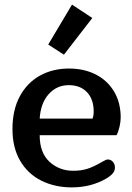

<svg xmlns="http://www.w3.org/2000/svg" viewBox="-20 -798 574 832"><path d="M189 -605 292 -778 380 -720 257 -561ZM34 -239Q34 -321 65.5 -380Q97 -439 152.5 -470Q208 -501 279 -501Q345 -501 395.5 -475Q446 -449 474.5 -401Q503 -353 503 -289Q503 -271 498 -249Q493 -227 485 -212H152Q152 -136 194.5 -97Q237 -58 297 -58Q332 -58 358.5 -66.5Q385 -75 418 -94Q422 -96 431.5 -101.5Q441 -107 447 -107Q460 -107 469 -97Q478 -87 478 -72Q478 -58 469 -47Q460 -36 440 -24Q374 14 291 14Q218 14 159.5 -15Q101 -44 67.5 -101Q34 -158 34 -239ZM381 -284Q386 -297 386 -314Q386 -368 357 -398.5Q328 -429 278 -429Q226 -429 191 -390Q156 -351 152 -284Z"/></svg>

Font: Maitree Semibold
Style: Regular
Weight: 600
Designer: CadsonDemak Team
Foundry: CadsonDemak
Version: Version 1.000